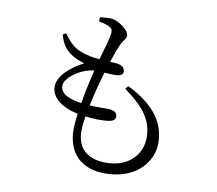

<svg xmlns="http://www.w3.org/2000/svg" viewBox="-88 -887 1175 1038"><g transform="rotate(10 500.0 -367.5)"><path d="M214 -662 197 -652C211 -604 229 -575 266 -551C292 -534 313 -527 339 -519C263 -481 203 -423 203 -368C203 -310 257 -264 351 -244C347 -212 344 -181 344 -156C344 -34 416 48 552 48C726 48 808 -65 808 -161C808 -270 750 -362 595 -439L581 -422C674 -353 741 -290 741 -180C741 -96 678 -10 546 -10C452 -10 387 -56 387 -156C387 -178 390 -206 395 -237C443 -231 485 -232 510 -234C547 -237 559 -248 559 -265C559 -285 543 -296 519 -298C498 -300 457 -297 407 -300C421 -367 440 -438 455 -488C480 -486 505 -485 519 -486C544 -487 557 -496 557 -512C557 -529 544 -546 512 -549L475 -551C491 -600 503 -632 515 -657C527 -682 541 -688 541 -707C541 -734 481 -783 434 -783C414 -783 396 -781 379 -779L378 -756C394 -753 415 -749 431 -741C449 -733 456 -727 454 -702C451 -675 434 -618 416 -555C380 -558 343 -564 305 -580C265 -596 240 -627 214 -662ZM360 -304C266 -318 243 -349 243 -379C243 -427 332 -485 399 -490C387 -440 371 -371 360 -304Z"/></g></svg>

Font: Harano Aji Mincho TW
Style: Regular
Weight: 400
Foundry: Masamichi Hosoda
Version: HaranoAjiMinchoTW-Regular version 20230610;ttx 4.39.4